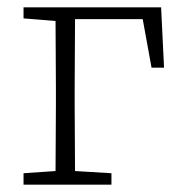

<svg xmlns="http://www.w3.org/2000/svg" viewBox="-20 -502 498 522"><path d="M44 -452V-482H418L426 -318H392L368 -450H184Q184 -410 183.5 -359Q183 -308 183 -264V-214Q183 -174 183.5 -126Q184 -78 184 -37L283 -31V0H44V-31L131 -37Q131 -78 131.5 -126Q132 -174 132 -214V-264Q132 -306 131.5 -355.5Q131 -405 131 -445Z"/></svg>

Font: Source Serif 4 SmText Light
Style: Regular
Weight: 300
Designer: Frank Grießhammer
Foundry: Adobe
Version: Version 4.005;hotconv 1.1.0;makeotfexe 2.6.0